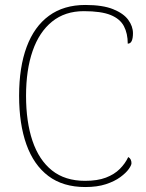

<svg xmlns="http://www.w3.org/2000/svg" viewBox="-20 -744 590 774"><path d="M324 10Q234 10 175 -34.5Q116 -79 86.5 -161.5Q57 -244 57 -358Q57 -473 87.5 -555Q118 -637 177.5 -680.5Q237 -724 324 -724Q394 -724 436 -707Q478 -690 497 -664Q516 -638 516 -610Q516 -590 511 -579Q506 -568 495 -568Q495 -609 479.5 -638.5Q464 -668 426 -683.5Q388 -699 318 -699Q242 -699 190 -657Q138 -615 111.5 -538.5Q85 -462 85 -358Q85 -253 111 -176Q137 -99 189.5 -57Q242 -15 323 -15Q373 -15 407 -28Q441 -41 463 -63Q485 -85 497 -111Q504 -107 507 -100.5Q510 -94 510 -86Q510 -78 499 -62.5Q488 -47 465 -30Q442 -13 407 -1.5Q372 10 324 10Z"/></svg>

Font: Noto Serif Gujarati Thin
Style: Regular
Weight: 250
Version: Version 2.102